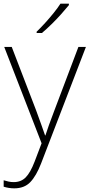

<svg xmlns="http://www.w3.org/2000/svg" viewBox="-23 -786 489 1048"><path d="M0 -530H41L174 -184Q191 -138 203 -104Q215 -70 223 -47H225Q232 -69 244 -103Q256 -137 273 -181L405 -530H446L201 107Q175 174 142.5 208Q110 242 55 242Q25 242 -3 233V198Q11 202 23.5 205Q36 208 52 208Q92 208 117.5 182Q143 156 166 96L204 -4ZM353 -758Q336 -737 311.5 -709.5Q287 -682 259 -654.5Q231 -627 206 -606H177V-613Q198 -633 223 -660.5Q248 -688 270.5 -716Q293 -744 307 -766H353Z"/></svg>

Font: Noto Sans Gujarati UI ExtraLight
Style: Regular
Weight: 200
Designer: Jelle Bosma - Monotype Design Team, Universal Thirst
Foundry: Monotype Imaging Inc.
Version: Version 2.106; ttfautohint (v1.8.4.7-5d5b)